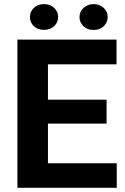

<svg xmlns="http://www.w3.org/2000/svg" viewBox="-20 -901 602 921"><path d="M491.2 -308.1H210V-117.7H540V0H63.5V-710.9H539.1V-592.3H210V-422.9H491.2ZM258.8 -819.3Q258.8 -793.5 239.7 -775.6Q220.7 -757.8 190.9 -757.8Q160.6 -757.8 142.1 -775.9Q123.5 -793.9 123.5 -819.3Q123.5 -844.7 142.1 -863Q160.6 -881.3 190.9 -881.3Q221.2 -881.3 240 -863Q258.8 -844.7 258.8 -819.3ZM361.3 -819.3Q361.3 -845.7 381.1 -863.5Q400.9 -881.3 429.2 -881.3Q458 -881.3 477.3 -863.3Q496.6 -845.2 496.6 -819.3Q496.6 -793.9 478 -775.6Q459.5 -757.3 429.2 -757.3Q398.9 -757.3 380.1 -775.6Q361.3 -793.9 361.3 -819.3Z"/></svg>

Font: TypoPRO Roboto
Style: Bold
Weight: 700
Designer: Google
Version: Version 2.136; 2016